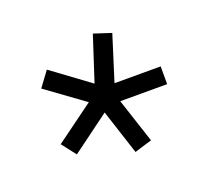

<svg xmlns="http://www.w3.org/2000/svg" viewBox="-70 -791 560 508"><g transform="rotate(-20 210.0 -537.5)"><path d="M373 -511H241L282 -386L233 -371L192 -497L85 -418L54 -458L162 -537L56 -614L87 -656L193 -578L234 -704L283 -688L243 -561H373Z"/></g></svg>

Font: Titillium Web
Style: Regular
Weight: 400
Version: Version 1.001;PS 57.000;hotconv 1.0.70;makeotf.lib2.5.55311